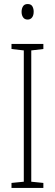

<svg xmlns="http://www.w3.org/2000/svg" viewBox="-20 -932 272 952"><path d="M195 0H37V-25L98 -31V-682L37 -689V-714H195V-689L135 -682V-31L195 -25ZM117 -912Q134 -912 140.5 -900.5Q147 -889 147 -874Q147 -856 139 -845.5Q131 -835 117 -835Q102 -835 94.5 -846Q87 -857 87 -873Q87 -889 94 -900.5Q101 -912 117 -912Z"/></svg>

Font: Noto Sans Arabic ExtCond ExtLt
Style: Regular
Weight: 200
Width: 2
Designer: Monotype Design Team, Nadine Chahine, Nizar Qandah and Khaled Hosny
Foundry: Monotype Imaging Inc.
Version: Version 2.012; ttfautohint (v1.8.4.7-5d5b)